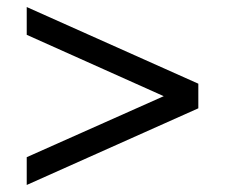

<svg xmlns="http://www.w3.org/2000/svg" viewBox="-20 -558 640 546"><path d="M56 -32V-111L449 -286V-283L56 -459V-538L544 -320V-250Z"/></svg>

Font: Nunito Sans 12pt ExtraLight 7pt Medium
Style: Regular
Weight: 500
Version: Version 3.101;gftools[0.9.27]